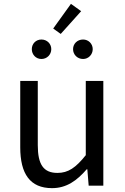

<svg xmlns="http://www.w3.org/2000/svg" viewBox="-20 -963 647 996"><path d="M250 13C325 13 379 -26 430 -85H433L440 0H516V-543H425V-158C373 -93 334 -66 278 -66C206 -66 176 -109 176 -210V-543H85V-199C85 -61 136 13 250 13ZM195 -657C224 -657 246 -680 246 -708C246 -736 224 -758 195 -758C166 -758 145 -736 145 -708C145 -680 166 -657 195 -657ZM295 -787 401 -905 348 -943 256 -815ZM411 -657C439 -657 461 -680 461 -708C461 -736 439 -758 411 -758C381 -758 359 -736 359 -708C359 -680 381 -657 411 -657Z"/></svg>

Font: Source Han Sans TC
Style: Regular
Weight: 400
Designer: Ryoko NISHIZUKA 西塚涼子 (kana, bopomofo & ideographs); Paul D. Hunt (Latin, Greek & Cyrillic); Sandoll Communications 산돌커뮤니
Foundry: Adobe
Version: Version 2.002;hotconv 1.0.116;makeotfexe 2.5.65601